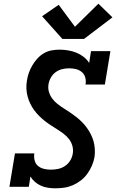

<svg xmlns="http://www.w3.org/2000/svg" viewBox="-20 -1012 640 1040"><path d="M281 8Q260 8 240 5Q220 2 202 -6Q184 -14 169.5 -26.5Q155 -39 145 -56L136 0H31L61 -181H166Q163 -162 167.5 -143.5Q172 -125 185.5 -113.5Q199 -102 217.5 -97.5Q236 -93 255 -93Q275 -93 294.5 -97Q314 -101 331.5 -112.5Q349 -124 360 -142Q371 -160 374 -179Q378 -201 372 -222Q366 -243 353.5 -259Q341 -275 324.5 -287.5Q308 -300 290.5 -311Q273 -322 256 -333Q239 -344 222.5 -357Q206 -370 191.5 -384.5Q177 -399 165 -415.5Q153 -432 144 -450.5Q135 -469 129.5 -489.5Q124 -510 123 -532Q122 -554 126 -576Q129 -597 136.5 -618Q144 -639 155.5 -658.5Q167 -678 182.5 -695Q198 -712 217.5 -723.5Q237 -735 259 -739Q281 -743 302 -743Q326 -743 349.5 -739Q373 -735 394 -726.5Q415 -718 433 -704Q451 -690 463 -671L473 -735H578L548 -554H443Q447 -573 442 -591.5Q437 -610 423.5 -621.5Q410 -633 392 -637.5Q374 -642 354 -642Q336 -642 317 -637.5Q298 -633 282 -621.5Q266 -610 256 -592.5Q246 -575 243 -557Q239 -535 245 -514.5Q251 -494 263.5 -477.5Q276 -461 292 -448.5Q308 -436 325.5 -425Q343 -414 360 -402.5Q377 -391 393 -378.5Q409 -366 423.5 -351.5Q438 -337 450 -320.5Q462 -304 471.5 -285.5Q481 -267 486.5 -247.5Q492 -228 493.5 -206Q495 -184 492 -162Q488 -138 478 -115Q468 -92 453.5 -71.5Q439 -51 418.5 -35Q398 -19 375 -9Q352 1 328 4.5Q304 8 281 8ZM435 -801H318L208 -924L298 -986L386 -867L513 -992L589 -918Z"/></svg>

Font: Iosevka Curly Slab Extended
Style: Bold Italic
Weight: 700
Width: 7
Italic angle: -9°
Monospace: yes
Designer: Belleve Invis
Foundry: Belleve Invis
Version: Version 11.0.0; ttfautohint (v1.8.3)